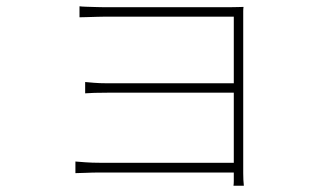

<svg xmlns="http://www.w3.org/2000/svg" viewBox="-20 -553 1040 611"><path d="M233 -533Q239 -532 255.5 -531.5Q272 -531 289 -530.5Q306 -530 314 -530Q323 -530 358 -530Q393 -530 442.5 -530Q492 -530 544 -530Q596 -530 640 -530Q684 -530 708 -530Q725 -530 736 -530.5Q747 -531 755 -531Q754 -525 754 -517.5Q754 -510 754 -497Q754 -489 754 -456.5Q754 -424 754 -375.5Q754 -327 754 -272Q754 -217 754 -163.5Q754 -110 754 -67.5Q754 -25 754 -2Q754 10 754.5 19.5Q755 29 756 38H723Q724 32 724 23.5Q724 15 724 -1Q724 -28 724 -73Q724 -118 724 -172Q724 -226 724 -281Q724 -336 724 -383Q724 -430 724 -461.5Q724 -493 724 -500Q717 -500 686.5 -500Q656 -500 612 -500Q568 -500 519.5 -500Q471 -500 427 -500Q383 -500 352 -500Q321 -500 314 -500Q306 -500 289 -499.5Q272 -499 255.5 -498.5Q239 -498 233 -498ZM251 -292Q261 -291 279.5 -289.5Q298 -288 320 -288Q333 -288 367 -288Q401 -288 446.5 -288Q492 -288 540.5 -288Q589 -288 632.5 -288Q676 -288 706 -288Q736 -288 744 -288V-258Q736 -258 706 -258Q676 -258 632.5 -258Q589 -258 540.5 -258Q492 -258 446.5 -258Q401 -258 367.5 -258Q334 -258 321 -258Q298 -258 280.5 -257.5Q263 -257 251 -256ZM220 -39Q232 -38 252.5 -36.5Q273 -35 298 -35Q311 -35 345.5 -35Q380 -35 426.5 -35Q473 -35 523.5 -35Q574 -35 620 -35Q666 -35 699.5 -35Q733 -35 744 -35V-4Q733 -4 700 -4Q667 -4 621 -4Q575 -4 524.5 -4Q474 -4 427.5 -4Q381 -4 346.5 -4Q312 -4 299 -4Q274 -4 253 -3Q232 -2 220 -2Z"/></svg>

Font: Noto Sans TC
Style: Regular
Weight: 100
Designer: Ryoko NISHIZUKA 西塚涼子 (kana, bopomofo & ideographs); Paul D. Hunt (Latin, Greek & Cyrillic); Sandoll Communications 산돌커뮤니
Foundry: Adobe
Version: Version 2.004;hotconv 1.0.118;makeotfexe 2.5.65603